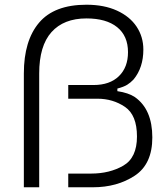

<svg xmlns="http://www.w3.org/2000/svg" viewBox="-20 -793 705 813"><path d="M81 -482Q81 -621 145.5 -697Q210 -773 346 -773Q421 -773 475.5 -748Q530 -723 558.5 -680Q587 -637 587 -583Q587 -507 546 -457Q533 -443 518.5 -434Q504 -425 477 -418V-407Q524 -400 551 -382Q625 -330 625 -211Q625 -98 550.5 -49Q476 0 373 0H269V-58H366Q444 -58 502 -91.5Q560 -125 560 -215Q560 -306 509 -340.5Q458 -375 393 -375H269V-433H376Q445 -433 483.5 -470.5Q522 -508 522 -572Q522 -641 476 -678Q430 -715 346 -715Q250 -715 198 -657Q146 -599 146 -482V0H81Z"/></svg>

Font: Open Sauce Sans Light
Style: Regular
Weight: 300
Designer: Alfredo Marco Pradil
Foundry: Creative Sauce Fz LLC
Version: Version 1.477